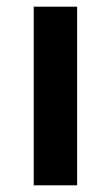

<svg xmlns="http://www.w3.org/2000/svg" viewBox="-20 -555 331 575"><path d="M81 -535H211V0H81Z"/></svg>

Font: Gontserrat Medium
Style: Regular
Weight: 500
Designer: Julieta Ulanovsky
Foundry: Julieta Ulanovsky
Version: Version 6.001